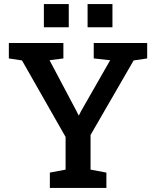

<svg xmlns="http://www.w3.org/2000/svg" viewBox="-20 -922 767 942"><path d="M224.6 0V-75.2L301.8 -89.8V-250L87.9 -625.5L23.4 -635.3V-710.9H291V-635.3L223.1 -626.5L355 -377.4L365.7 -356L367.7 -356.9L377.9 -377L520.5 -626.5L439.9 -635.3V-710.9H702.1V-635.3L635.7 -625.5L424.3 -259.8V-89.8L502 -75.2V0ZM409.7 -788.1V-901.9H531.7V-788.1ZM195.3 -788.1V-901.9H317.4V-788.1Z"/></svg>

Font: Roboto Slab Medium
Style: Regular
Weight: 500
Designer: Google
Version: Version 2.001; ttfautohint (v1.8.3)